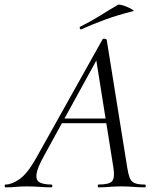

<svg xmlns="http://www.w3.org/2000/svg" viewBox="-58 -804 678 824"><path d="M-34 0Q-38 0 -38 -6Q-38 -12 -34 -12Q-8 -12 25.6 -35.2Q59.2 -58.4 95.8 -123.2L382 -634.8Q384 -638.8 391.5 -637.4Q399 -636 400 -633L488.2 -84Q492.4 -57 498.6 -41Q504.8 -25 519.2 -18.5Q533.6 -12 563.4 -12Q567.4 -12 567.4 -6Q567.4 0 563.4 0Q539.8 0 515.3 -2Q490.8 -4 462 -4Q433.4 -4 411.3 -2Q389.2 0 364.8 0Q361.6 0 361.6 -6Q361.6 -12 364.8 -12Q411.6 -12 423.5 -27Q435.4 -42 428.8 -84L353.4 -557L378.2 -586L129.2 -132.2Q101.4 -81.6 98.5 -55.6Q95.6 -29.6 113 -20.8Q130.4 -12 162.6 -12Q166.6 -12 166.6 -6Q166.6 0 161.6 0Q141.8 0 113.5 -2Q85.2 -4 58 -4Q29 -4 10.5 -2Q-8 0 -34 0ZM193.4 -275.4 208.4 -295.4H423.4L425.4 -275.4ZM290.6 -678Q286.6 -677 284.6 -682.5Q282.6 -688 285.6 -689Q332.8 -712.6 371.2 -736.7Q409.6 -760.8 448.4 -783.4Q451.6 -785.6 464.3 -782.3Q477 -779 490.5 -773.1Q504 -767.2 511.3 -762.2Q518.6 -757.2 512.6 -756Q445.6 -739 393.6 -720Q341.6 -701 290.6 -678Z"/></svg>

Font: Cormorant Garamond Light
Style: Italic
Weight: 300
Italic angle: -10°
Designer: Christian Thalmann (Catharsis Fonts)
Foundry: Catharsis Fonts
Version: Version 4.001